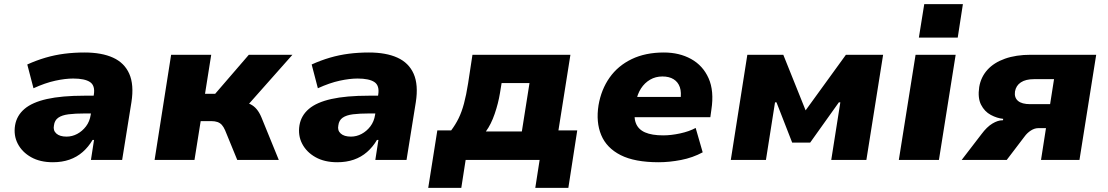

<svg xmlns="http://www.w3.org/2000/svg" viewBox="-20 -774 5362 929"><path d="M236 11Q174 11 130.5 -13.5Q87 -38 66 -78.5Q45 -119 53 -168Q61 -215 98.5 -247Q136 -279 207.5 -295Q279 -311 389 -311H457L444 -225H389Q344 -225 312 -221Q280 -217 262 -204.5Q244 -192 241 -167Q236 -143 252.5 -128Q269 -113 302 -113Q329 -113 353.5 -126Q378 -139 396 -162.5Q414 -186 419 -219L434 -316Q441 -360 415.5 -377Q390 -394 334 -394Q296 -394 247.5 -383.5Q199 -373 142 -347L112 -462Q156 -482 200.5 -495Q245 -508 291.5 -514Q338 -520 389 -520Q472 -520 527 -495Q582 -470 605.5 -417Q629 -364 616 -280L571 0H420L435 -97H428Q408 -63 380 -38.5Q352 -14 316 -1.5Q280 11 236 11Z M728 0 808 -509H1002L972 -320H1021L1184 -509H1395L1160 -244L1150 -280Q1175 -278 1192 -269.5Q1209 -261 1222 -245.5Q1235 -230 1245 -206L1329 0H1128L1069 -144Q1062 -160 1053.5 -169.5Q1045 -179 1032.5 -183.5Q1020 -188 1002 -188H951L921 0Z M1612 11Q1550 11 1506.5 -13.5Q1463 -38 1442 -78.5Q1421 -119 1429 -168Q1437 -215 1474.5 -247Q1512 -279 1583.5 -295Q1655 -311 1765 -311H1833L1820 -225H1765Q1720 -225 1688 -221Q1656 -217 1638 -204.5Q1620 -192 1617 -167Q1612 -143 1628.5 -128Q1645 -113 1678 -113Q1705 -113 1729.5 -126Q1754 -139 1772 -162.5Q1790 -186 1795 -219L1810 -316Q1817 -360 1791.5 -377Q1766 -394 1710 -394Q1672 -394 1623.5 -383.5Q1575 -373 1518 -347L1488 -462Q1532 -482 1576.5 -495Q1621 -508 1667.5 -514Q1714 -520 1765 -520Q1848 -520 1903 -495Q1958 -470 1981.5 -417Q2005 -364 1992 -280L1947 0H1796L1811 -97H1804Q1784 -63 1756 -38.5Q1728 -14 1692 -1.5Q1656 11 1612 11Z M2052 135 2096 -143H2163Q2184 -171 2199 -201.5Q2214 -232 2225 -273Q2236 -314 2245 -371L2266 -509H2740L2682 -143H2773L2730 135H2570L2591 0H2233L2212 135ZM2331 -138H2505L2542 -372H2407L2399 -323Q2391 -274 2373.5 -223Q2356 -172 2331 -138Z M3167 11Q3051 11 2983 -23.5Q2915 -58 2889 -120.5Q2863 -183 2876 -265Q2889 -341 2929.5 -398.5Q2970 -456 3036.5 -488Q3103 -520 3192 -520Q3267 -520 3324 -488.5Q3381 -457 3408.5 -395.5Q3436 -334 3422 -243L3417 -207H3021L3036 -305H3283L3272 -289Q3278 -327 3269.5 -352Q3261 -377 3239.5 -390.5Q3218 -404 3185 -404Q3152 -404 3125.5 -388.5Q3099 -373 3081.5 -346Q3064 -319 3057 -281L3053 -257Q3045 -209 3056.5 -178.5Q3068 -148 3101 -133.5Q3134 -119 3189 -119Q3227 -119 3271 -128.5Q3315 -138 3346 -155L3380 -37Q3332 -11 3275.5 0Q3219 11 3167 11Z M3516 0 3596 -509H3770L3878 -240L4073 -509H4253L4172 0H4002L4046 -279H4039L3900 -84H3813L3737 -279H3730L3686 0Z M4426 -592 4452 -754H4639L4614 -592ZM4329 0 4410 -509H4604L4523 0Z M4633 0 4729 -125Q4755 -160 4781.5 -176Q4808 -192 4830 -192H4833L4834 -199Q4804 -202 4774 -218Q4744 -234 4727 -267Q4710 -300 4718 -353Q4726 -401 4757.5 -436Q4789 -471 4842.5 -490Q4896 -509 4968 -509H5284L5203 0H5017L5041 -154H5004Q4986 -154 4968 -142.5Q4950 -131 4937 -113L4851 0ZM4965 -270H5061L5080 -391H4983Q4943 -391 4919.5 -375.5Q4896 -360 4891 -331Q4887 -302 4905.5 -286Q4924 -270 4965 -270Z"/></svg>

Font: Nunito Sans 6pt Black
Style: Italic
Weight: 900
Italic angle: -9°
Version: Version 3.101;gftools[0.9.27]